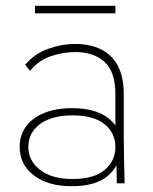

<svg xmlns="http://www.w3.org/2000/svg" viewBox="-20 -634 530 664"><path d="M384 0 381 -157 379 -161V-309Q379 -385 342 -419.5Q305 -454 240 -454Q198 -454 155.5 -439.5Q113 -425 84 -389L67 -410Q99 -448 146 -465Q193 -482 240 -482Q291 -482 329 -463.5Q367 -445 387.5 -406.5Q408 -368 408 -309V-161Q408 -121 409 -81Q410 -41 411 0ZM228 10Q146 10 97 -27.5Q48 -65 48 -126Q48 -166 69.5 -196Q91 -226 132 -243Q173 -260 229 -260Q313 -260 357 -223.5Q401 -187 401 -128H398Q398 -66 355.5 -28Q313 10 228 10ZM232 -15Q304 -15 341.5 -46Q379 -77 379 -125Q379 -175 341 -205Q303 -235 231 -235Q159 -235 118.5 -205Q78 -175 78 -126Q78 -78 118.5 -46.5Q159 -15 232 -15ZM101 -588V-614H379V-588Z"/></svg>

Font: SUSE Thin
Style: Regular
Weight: 250
Designer: Rene Bieder
Foundry: SUSE
Version: Version 1.000